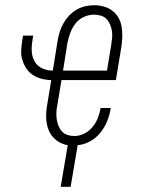

<svg xmlns="http://www.w3.org/2000/svg" viewBox="-20 -548 540 734"><path d="M212 166 239 7Q214 3 194.5 -12.5Q175 -28 166 -50.5Q157 -73 156.5 -99Q156 -125 161 -151L176 -242Q157 -242 138.5 -247Q120 -252 105.5 -261.5Q91 -271 81 -286Q71 -301 65.5 -318.5Q60 -336 61 -355Q62 -374 65 -393L68 -412H107L104 -393Q100 -371 101.5 -350Q103 -329 113 -312Q123 -295 142 -286.5Q161 -278 182 -278L200 -391Q203 -408 208 -425Q213 -442 222 -458Q231 -474 243.5 -487.5Q256 -501 272 -510.5Q288 -520 305.5 -524Q323 -528 340 -528Q359 -528 377 -523Q395 -518 409.5 -507Q424 -496 433 -480Q442 -464 445 -445.5Q448 -427 447.5 -408Q447 -389 444 -369L423 -242H215L199 -145Q196 -131 195.5 -117.5Q195 -104 197 -91Q199 -78 204 -66Q209 -54 217.5 -45Q226 -36 238.5 -32Q251 -28 264 -28Q283 -28 301.5 -37Q320 -46 333 -61.5Q346 -77 353.5 -95.5Q361 -114 364 -133V-135H403V-132Q399 -108 389.5 -84.5Q380 -61 363.5 -40.5Q347 -20 324 -7.5Q301 5 277 7L250 166ZM389 -278 405 -375Q407 -389 408.5 -402.5Q410 -416 408 -429Q406 -442 401 -454Q396 -466 387.5 -475Q379 -484 366 -488Q353 -492 340 -492Q320 -492 301 -483.5Q282 -475 269 -458.5Q256 -442 249 -423Q242 -404 238 -385L221 -278Z"/></svg>

Font: Iosevka Extralight Oblique
Style: Regular
Weight: 200
Italic angle: -9°
Monospace: yes
Designer: Belleve Invis
Foundry: Belleve Invis
Version: Version 32.5.0; ttfautohint (v1.8.4)